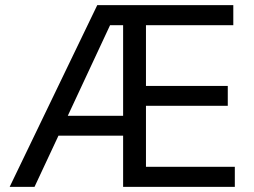

<svg xmlns="http://www.w3.org/2000/svg" viewBox="-20 -727 989 747"><path d="M358.4 -707H887.7V-628.9H547.9V-392.6H866.2V-315.4H547.9V-78.1H893.6V0H459V-199.2H207.5L114.3 0H17.6ZM459 -276.4V-628.9H408.2L243.7 -276.4Z"/></svg>

Font: Pretendard JP
Style: Regular
Weight: 400
Designer: Base glyphs from Inter by Rasmus Andersson; Hangeul glyphs from Noto Sans CJK(Source Han Sans) by Jang Soo-young and Kan
Foundry: Kil Hyung-jin
Version: Version 1.309